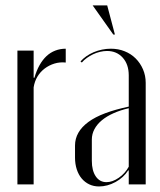

<svg xmlns="http://www.w3.org/2000/svg" viewBox="-20 -682 590 710"><path d="M104.4 -495V-424.6V-394.6H107.4Q114.8 -420.8 126.2 -440.9Q137.6 -461.1 152 -474.6Q166.4 -488 184.4 -494.9Q202.5 -501.9 223.1 -501.9V-450.8Q201.2 -453 181.5 -447Q161.8 -441 145.4 -428.7Q129.1 -416.4 118.4 -398.7Q107.8 -381 104.4 -358.9V0H44.4V-495Z M257.4 -99.2Q257.4 -75.6 263.9 -55.6Q270.5 -35.6 282.2 -21.8Q294 -7.9 310.2 -0.2Q326.5 7.5 346.2 7.5Q377.1 7.5 407.2 -8.9Q437.2 -25.4 454.1 -52H456.1V-28.2V0H518.8V-375.5Q518.8 -402.4 508.8 -425.6Q498.8 -448.8 481.6 -465.9Q464.5 -483 441 -492.4Q417.5 -501.9 389.8 -501.9Q373.5 -501.9 357.2 -498.5Q340.9 -495.1 326.2 -488.9Q311.6 -482.6 299.1 -473.9Q286.6 -465.1 277.6 -454.8L282.6 -450.8Q290.2 -459.8 300.9 -467.5Q311.5 -475.2 324.2 -481.3Q336.9 -487.4 350.2 -490.4Q363.6 -493.5 375.8 -493.5Q411.5 -493.5 433.8 -468.8Q456.1 -444.1 456.1 -403.2V-287.8Q406.2 -277.2 368.9 -263.2Q331.6 -249.2 306.9 -231Q282.1 -212.8 269.8 -191Q257.4 -169.2 257.4 -143.6ZM373.8 -8.4Q348.6 -8.4 334.1 -29.8Q319.6 -51.2 319.6 -87.2V-165.8Q319.6 -186.1 329.1 -204.1Q338.6 -222.1 356.4 -237Q374.2 -251.9 399.6 -263.2Q425 -274.6 456.1 -281.8V-65.6Q442.6 -40.6 419.1 -24.5Q395.6 -8.4 373.8 -8.4ZM398.9 -554.4 322.6 -662.1H376.4L404.9 -554.4Z"/></svg>

Font: Moniqa Black
Style: Regular
Weight: 900
Designer: Rajesh Rajput
Foundry: Rajesh Rajput
Version: Version 1.000